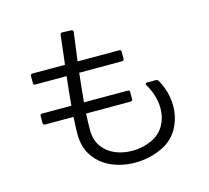

<svg xmlns="http://www.w3.org/2000/svg" viewBox="-118 -948 1236 1133"><g transform="rotate(-15 500.0 -382.0)"><path d="M122 -620H321L328 -677Q338 -757 342 -798Q344 -810 355 -809L410 -807Q422 -805 421 -794L398 -620H652Q664 -620 664 -608V-565Q664 -553 652 -553H390Q380 -465 372 -377H639Q651 -377 651 -365V-322Q651 -310 639 -310H367Q364 -258 364 -208Q364 -149 393.5 -108Q423 -67 470.5 -47Q518 -27 574 -27Q643 -27 701 -56Q749 -80 774 -125.5Q799 -171 799 -227Q799 -264 787.5 -303.5Q776 -343 754 -379Q752 -382 752 -387Q752 -394 762 -394H815Q824 -394 830 -386Q875 -308 875 -221Q875 -149 842 -88Q809 -27 746 5Q666 45 573 45Q497 45 431.5 17Q366 -11 326 -67.5Q286 -124 286 -205Q286 -238 290 -310H116Q104 -310 104 -322V-365Q104 -377 116 -377H295Q302 -460 313 -553H122Q110 -553 110 -565V-608Q110 -620 122 -620Z"/></g></svg>

Font: LINE Seed JP_TTF Regular
Style: Regular
Weight: 400
Designer: LINE & Fontrix & Fontworks
Version: Version 1.002